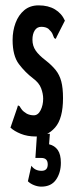

<svg xmlns="http://www.w3.org/2000/svg" viewBox="-20 -499 290 716"><path d="M114 10Q82 10 57.5 0Q33 -10 19 -23L44 -96L47 -106L53 -103Q57 -96 62 -89.5Q67 -83 80 -75Q92 -69 106 -69Q122 -69 131.5 -88Q141 -107 141 -131Q141 -149 133.5 -169.5Q126 -190 103 -207Q74 -229 50.5 -260Q27 -291 27 -350Q27 -384 38 -413.5Q49 -443 70.5 -461Q92 -479 124 -479Q160 -479 185 -464Q210 -449 222 -422L192 -363L188 -354L182 -357Q179 -365 175.5 -373Q172 -381 160 -392Q150 -399 134 -399Q118 -399 109.5 -385.5Q101 -372 101 -351Q101 -328 113 -310.5Q125 -293 150 -274Q173 -256 187.5 -238Q202 -220 208.5 -195.5Q215 -171 215 -133Q215 -57 185.5 -23.5Q156 10 114 10ZM134 197Q121 197 107 191.5Q93 186 84 177L97 119Q110 138 135 138Q158 138 158 114Q158 90 134 90H112L118 0H166L163 39Q184 44 195.5 60.5Q207 77 207 108Q207 145 189 171Q171 197 134 197Z"/></svg>

Font: Inconsolata UltraCondensed ExtraBold
Style: Regular
Weight: 800
Width: 1
Monospace: yes
Designer: Raph Levien, Cyreal, Brenton Simpson
Foundry: Raph Levien, Cyreal, Google
Version: Version 3.001; ttfautohint (v1.8.2.53-6de2)